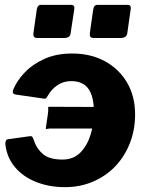

<svg xmlns="http://www.w3.org/2000/svg" viewBox="-20 -763 604 793"><path d="M287 -726 272 -628Q271 -616 264 -611Q257 -606 243 -606H136Q124 -606 120.5 -611Q117 -616 118 -626L132 -724Q135 -743 149 -743H274Q289 -743 287 -726ZM520 -726 506 -628Q505 -616 497.5 -611Q490 -606 476 -606H369Q357 -606 353.5 -611Q350 -616 351 -626L365 -724Q368 -743 383 -743H507Q522 -743 520 -726ZM248 10Q183 10 129 -11.5Q75 -33 41.5 -73Q8 -113 2 -168Q2 -187 13 -188L100 -200Q108 -202 112 -199Q116 -196 120 -183Q131 -149 157.5 -126.5Q184 -104 238 -104Q284 -104 312.5 -133.5Q341 -163 354.5 -208Q368 -253 368 -297Q368 -365 345 -396.5Q322 -428 274 -428Q242 -428 217 -411Q192 -394 177 -367Q173 -360 169.5 -357Q166 -354 159 -356L48 -372Q34 -374 33 -380.5Q32 -387 36 -396Q51 -431 83 -464.5Q115 -498 164 -520Q213 -542 278 -542Q355 -542 413.5 -510Q472 -478 505 -421.5Q538 -365 538 -290Q538 -227 516.5 -172Q495 -117 456.5 -76.5Q418 -36 364.5 -13Q311 10 248 10ZM169 -232 178 -294Q180 -307 179 -314.5Q178 -322 181 -322L440 -321L427 -232H197Q185 -233 177.5 -231Q170 -229 169 -232Z"/></svg>

Font: Libre Franklin ExtraBold
Style: Italic
Weight: 800
Italic angle: -8°
Designer: Pablo Impallari, Rodrigo Fuenzalida, Nhung Nguyen
Foundry: Impallari Type
Version: Version 3.000